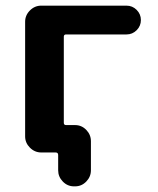

<svg xmlns="http://www.w3.org/2000/svg" viewBox="-20 -540 558 680"><path d="M126 0Q103 0 86 -17Q69 -34 69 -57V-463Q69 -486 86 -503Q103 -520 126 -520H428Q449 -520 464 -505Q479 -490 479 -469Q479 -448 464 -433Q449 -418 428 -418H214Q206 -418 206 -410V-105Q206 -97 214 -97H246Q269 -97 285.5 -80Q302 -63 302 -40V63Q302 86 285.5 103Q269 120 246 120H242Q219 120 202.5 103Q186 86 186 63V9Q186 0 177 0H159Z"/></svg>

Font: Rounded Mplus 1c Bold
Style: Bold
Weight: 700
Version: Version 1.059.20150529